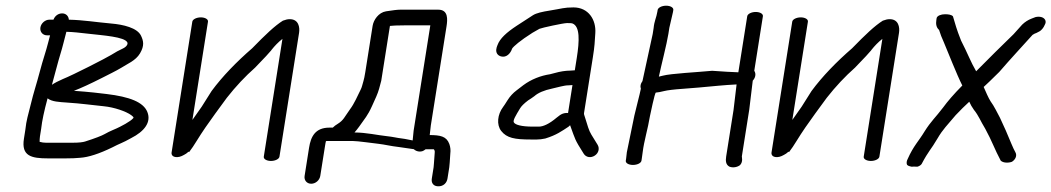

<svg xmlns="http://www.w3.org/2000/svg" viewBox="-20 -550 3691 674"><path d="M213.2 -190.1C270.6 -186.2 293.6 -182.1 344.5 -177C380.8 -173.5 423 -158.9 440.6 -145.8C452.2 -137.1 448.5 -136.4 446.4 -133.8C442.8 -129.5 432.4 -122.2 420.2 -115.2L400.8 -104.8C386 -96.9 366.5 -90.6 347.3 -79.3C338 -73.9 314.3 -64.5 278.6 -53.2C271.2 -50.8 256.9 -49 237 -49H140.8C134 -49 127.1 -49.9 119.1 -52.1C119.2 -58.4 119.2 -64.5 120.3 -71.5L124.8 -99.8L124.8 -100.2C127.5 -125.1 134.9 -160.2 147 -204.8C162.3 -192.6 189.2 -191.9 213.2 -190.1ZM191.8 -359.6C199.6 -384.2 206.3 -413.4 213 -438.4C236.1 -437.8 259.2 -435.2 290 -431.6C342.2 -425.6 416.9 -420.9 426.9 -401.3C430 -394.4 423.4 -385.2 410.5 -379.3C398.4 -373.9 385 -366.5 369.9 -357C352.9 -346.4 236.8 -286.9 200.4 -272.4C185.1 -265.8 172.4 -259.2 162.3 -252.4C171.2 -283.8 184.1 -335.1 191.8 -359.6ZM167.7 -481H153.7C138.6 -481 124.2 -468.5 121.8 -453.5C119.4 -438.5 129.9 -426 145 -426H155.8C154.1 -419.7 152.1 -412.1 150 -403.9C141.2 -368.6 130.7 -340.8 120.1 -300C107.9 -253.4 98.4 -227.4 87.6 -182.2C78.6 -144.9 72.8 -130.3 68.8 -93.4L64 -63C54.4 -2.2 89.6 6 148.6 6H209.9C230.8 6 246.6 5.4 261.1 3.9C290.5 2.1 328.6 -10.4 374.4 -32.7C398.7 -45.7 410.2 -48 440.4 -65.2C486.7 -88.7 511.7 -120.8 497.3 -156.8C483.5 -191.6 434.9 -210.3 354.1 -220C337.2 -221.9 322.1 -223.6 309 -225.2C288.9 -227.6 265.5 -229.1 239.4 -231.2C263.2 -240.2 295.9 -255.2 337.4 -276.2L373.1 -294.3C384.7 -300.1 395.8 -306.2 406.3 -312.4C426.3 -325.6 456.4 -336.9 471.5 -362.7C487.6 -390.1 483.6 -406.5 475 -424.7C461.9 -452.3 412.6 -463.9 370.6 -467.4C315.5 -472.3 274.5 -479.6 221.7 -480.9C220.8 -493.4 211.9 -503 198.2 -503C185.5 -503 173.3 -495.5 167.7 -481Z M655.1 -474 582.4 -15C581.3 -8.5 583.9 1.9 601.9 1.6C612.9 1.3 622.7 -4 633.9 -11C636.3 -13.1 638.3 -14.8 640 -16C640 -16 642.6 -17.6 642.6 -17.6C642.6 -17.6 643.8 -16 643.8 -16C652.6 -27.5 661.4 -40.5 670.2 -55C689.5 -86.5 711.6 -118.3 735.9 -151.6L776.2 -206.6C807.5 -246.5 840.7 -281.9 875.5 -312.6C908.9 -346.7 926.4 -366.3 932 -373.1L932.2 -373.4L932.5 -374.1C944.6 -389.4 956.3 -401.4 971.5 -413.6L906 0C904.7 8.2 916.1 15 931.1 15C946.2 15 959.7 8.2 961 0L1029.9 -435C1032.9 -454 1028.5 -482.7 997.2 -482.7C989.9 -482.7 982.4 -481 974.9 -478C974.9 -478 974.4 -477.7 974.4 -477.7C974.4 -477.7 973.9 -478 973.9 -478C944 -459.2 911.8 -428.2 865.3 -380.6C810.2 -332.8 761.1 -282.3 722.8 -230.5L688.1 -175.5C676.5 -159.3 666 -144.4 655.4 -129L710.1 -474C711.4 -482.2 700 -489 685 -489C669.9 -489 656.4 -482.2 655.1 -474Z M1384.8 -516C1374.7 -516 1358.9 -514 1335.2 -510.3C1308.8 -506.1 1291.4 -480 1288.1 -459.5L1262.4 -297.2C1260.1 -282.5 1257.8 -271.7 1255.9 -265.6C1251.1 -250.2 1251.1 -245.4 1246 -235.2C1235.2 -213.5 1223.5 -185.9 1209 -166.8C1188.8 -138.7 1186.2 -128 1165.5 -115.2C1158.2 -110.6 1153.9 -107.7 1148.2 -102H1136.6C1086.5 -102 1071.2 -70.5 1065 -31.8L1049.3 67.5C1046.8 83.1 1057.4 95 1072.5 95C1087.5 95 1101.8 83.1 1104.3 67.5L1120.8 -36.5C1122.2 -45.5 1123.1 -50.7 1124.3 -54.8C1124.5 -54.9 1127.1 -55 1129.2 -55H1219.1C1235.6 -55 1288.9 -47.3 1307.6 -45.3C1330.4 -42.7 1352.8 -36.9 1378.6 -34.1L1432.7 -26.3C1436.4 -22.1 1445.1 -18 1452.8 -18C1459.9 -18 1465.2 -18.9 1474.1 -26H1502.5C1502.6 -26 1507.6 -22.6 1506 -12.5L1505.9 -12L1503.3 23.7C1503 29.8 1502.6 34.1 1502.1 37.5L1495.9 76.5C1494.7 83.7 1495.4 91.5 1500.6 97.1C1505.4 102.4 1512.3 104 1519 104C1526.2 104 1534.3 102.1 1540.9 96C1547 90.4 1549.8 83.2 1550.9 76.5L1557.1 37.5C1557.9 32.3 1558.4 26.3 1558.7 20.3L1560.8 -11.4C1562.3 -21.8 1561.2 -33.9 1557.3 -44.7C1547.2 -72 1525 -75.6 1488.5 -75.9L1492.4 -109.9L1547.5 -457.5C1551.3 -481.7 1554.1 -516 1518.6 -516ZM1432 -91.2 1428.6 -57C1418.9 -58.4 1404.6 -62.4 1390.6 -63.9C1373.3 -65.8 1361.2 -69.6 1336.5 -72.2C1306.3 -75.3 1265.9 -84.8 1224.4 -85C1229 -90 1236.1 -98.8 1241.1 -105.9C1261 -134.8 1270.2 -142.8 1286.1 -178.1L1300.8 -210.8C1309.3 -229.8 1313.2 -246.8 1318.3 -266.4L1318.4 -266.9L1348.8 -459C1356.6 -460.1 1375.3 -461 1400.7 -461H1490.6Z M1946.3 -146.3 1946 -146.1 1934.7 -137.5 1934.3 -137.2C1907.2 -114.2 1886.2 -105.5 1871.5 -105.5H1850.5C1808.8 -105.5 1789.6 -112.4 1784.7 -119.2L1784.5 -119.5L1784.2 -119.8C1778.9 -126.2 1791.4 -145.8 1805.3 -169.1C1810.1 -177.2 1819 -186.3 1833.9 -197.6C1840.2 -201.5 1849.2 -207.4 1855.5 -212.2L1856 -212.6L1856.5 -213C1868.7 -223.7 1889.1 -233.1 1919.5 -239.4C1938.2 -243.2 1959.4 -250.5 1976.1 -250.5H1976.7L1989.6 -251.4L1974.1 -153.3C1965.3 -154.3 1954.7 -152.1 1946.3 -146.3ZM1982.6 -106.7C2000 -59.7 1996.2 -62.4 2028.7 -11C2037.2 3.3 2055 5 2068 -3.9C2080.9 -12.2 2086 -28.7 2077.6 -42.2C2067.4 -58.4 2065.2 -62.7 2056 -77.3C2046.9 -91.7 2041.9 -111.8 2035.6 -131.5L2030.6 -147.3C2030 -149.3 2029.9 -151.2 2030.2 -153.3L2061.2 -348.9C2067.7 -389.9 2067.7 -401.4 2069.8 -433.7C2073 -480.6 2045.9 -524 1993.1 -524C1959.4 -524 1951.6 -519.5 1910.9 -513.1C1882.9 -508.7 1863.2 -504.2 1851.1 -496.7C1832.6 -484.9 1813 -471.9 1793.9 -459.6C1758.3 -436.2 1734.7 -414.9 1726.3 -391.4C1722.3 -382 1719.4 -370.3 1725.3 -361.2C1728.5 -356.2 1733.7 -353.3 1739.1 -351.9C1757.7 -347 1772.2 -362.3 1777.7 -379.3C1782.4 -387 1806 -407.6 1849 -434.8C1860 -441 1867.2 -445.1 1873.7 -448.9C1882.6 -452.7 1957.8 -469 1970.4 -469C1980 -469 1987.1 -468.6 1988.2 -468.1L1988.8 -467.9C2016.7 -458.3 2014.1 -406.1 2004.8 -347.1L1997.8 -303.1C1997.8 -303.1 1995.6 -303 1994.7 -303L1981.3 -302.1C1965.4 -302 1945.9 -299 1927.9 -293.8L1910.9 -289.4C1878 -284.5 1844.6 -271.4 1817.4 -251.2C1812.4 -247.1 1804.3 -240.9 1793.4 -232.8C1780.8 -223.4 1770.2 -211.8 1761.8 -198.4C1754.4 -186.5 1749 -178.3 1746.2 -174.7C1726.2 -148.4 1722.4 -112.1 1739.4 -90.4C1758.8 -65.4 1787.3 -60.3 1842.1 -60.3H1864.9C1873.8 -60.3 1883.2 -61.4 1893.1 -63.6L1894 -63.7L1894.8 -64C1933.7 -76 1952.4 -90 1975.4 -105L1976 -105.5L1981.3 -110.4C1981.7 -109.1 1982.2 -107.9 1982.6 -106.7Z M2318.5 -530C2303.4 -530 2289.9 -523.2 2288.6 -515L2287.6 -509C2284.4 -488.6 2276.7 -476 2274.5 -451.6L2271.2 -430.6L2235.3 -265.3C2233.1 -262.3 2229.6 -256.3 2228.8 -251C2228.1 -246.7 2228 -244.1 2229.7 -238.6C2226.1 -219.4 2210.8 -162.6 2206.9 -144.3L2180.3 -14.7L2180.3 -14C2179.4 -4.4 2178.6 2.7 2177.9 7L2176.8 14C2175.5 22.5 2186.9 29 2201.9 29C2216.9 29 2230.5 22.5 2231.8 14L2232.9 7C2233.8 1.3 2234.8 -6.1 2236 -15.4C2240.9 -55.8 2254.3 -97.3 2261.6 -142.5C2263.1 -148.8 2278.4 -224.8 2282.4 -225C2289.8 -225.5 2299.2 -227.3 2312 -230.5C2322.9 -233.2 2344.5 -236 2377.6 -238.3C2411.4 -240.7 2452.9 -244.3 2502.3 -249.1C2521.7 -251.2 2544.7 -252.3 2565.7 -253.6L2555 -163.8L2529.2 -1C2526.8 14.3 2527.5 28 2540.5 35C2553.1 40 2568.8 36.8 2577.9 29.5C2589.3 17.3 2583.8 1.7 2584.2 -1L2610.2 -165.2L2622.5 -266.9C2631.1 -275.9 2635.4 -290.2 2627.8 -301.5L2658.1 -493C2659.4 -501.2 2648 -508 2633 -508C2617.9 -508 2604.4 -501.2 2603.1 -493L2571.9 -296.2C2543.6 -297.5 2525.1 -298.1 2479.9 -301.5C2426.4 -296.4 2335.4 -291.9 2307 -284.4C2301.2 -282.9 2298.3 -282.1 2292.9 -281C2301.1 -320.6 2320.4 -394.1 2326.3 -431L2329.7 -452.6L2342.4 -507.6L2343.6 -515C2344.9 -523.2 2333.5 -530 2318.5 -530Z M2761.1 -474 2688.4 -15C2687.3 -8.5 2689.9 1.9 2707.9 1.6C2718.9 1.3 2728.7 -4 2739.9 -11C2742.3 -13.1 2744.3 -14.8 2746 -16C2746 -16 2748.6 -17.6 2748.6 -17.6C2748.6 -17.6 2749.8 -16 2749.8 -16C2758.6 -27.5 2767.4 -40.5 2776.2 -55C2795.5 -86.5 2817.6 -118.3 2841.9 -151.6L2882.2 -206.6C2913.5 -246.5 2946.7 -281.9 2981.5 -312.6C3014.9 -346.7 3032.4 -366.3 3038 -373.1L3038.2 -373.4L3038.5 -374.1C3050.6 -389.4 3062.3 -401.4 3077.5 -413.6L3012 0C3010.7 8.2 3022.1 15 3037.1 15C3052.2 15 3065.7 8.2 3067 0L3135.9 -435C3138.9 -454 3134.5 -482.7 3103.2 -482.7C3095.9 -482.7 3088.4 -481 3080.9 -478C3080.9 -478 3080.4 -477.7 3080.4 -477.7C3080.4 -477.7 3079.9 -478 3079.9 -478C3050 -459.2 3017.8 -428.2 2971.3 -380.6C2916.2 -332.8 2867.1 -282.3 2828.8 -230.5L2794.1 -175.5C2782.5 -159.3 2772 -144.4 2761.4 -129L2816.1 -474C2817.4 -482.2 2806 -489 2791 -489C2775.9 -489 2762.4 -482.2 2761.1 -474Z M3615.1 -490 3614.5 -489.8 3602 -485C3589.1 -480.2 3577.9 -472.9 3568.2 -463.5C3559.8 -453.9 3549.8 -442.7 3538.1 -430C3495.3 -389 3451.3 -344.5 3406.7 -299.8C3388 -331.6 3376.3 -363.9 3353.8 -407.4C3336.5 -451.2 3334.7 -461.7 3325.3 -492.5C3320.7 -498.5 3308.5 -500 3297.6 -500C3283.3 -500 3270.5 -494.9 3268.1 -487L3268 -486.5L3267 -480C3264.7 -465.7 3266.9 -453.3 3276.5 -445C3280.5 -431.8 3286.5 -416 3293.3 -401.5C3308.4 -366 3338.1 -289.3 3358.1 -249.8C3328 -219.4 3305.7 -193.3 3291 -173C3264.6 -138.1 3248 -124.5 3225.6 -88.6C3205.6 -55.1 3186.7 -38.2 3166.2 8.4C3163.2 14.1 3161.2 21.7 3164 28.3C3167 31.9 3173.1 34 3179.2 35.1C3185.8 34.8 3193.4 34.7 3200.4 35.2C3207.7 33.2 3212.6 29.3 3215.2 25.8C3240.6 -22.2 3247.2 -23.1 3271.1 -64C3289.6 -96 3305.9 -111.1 3334.6 -145.5C3352.6 -164.8 3366 -177.5 3382.5 -192.9C3386.7 -183.4 3392.3 -173.5 3398.8 -164.5C3416.3 -142.8 3420.6 -127.4 3438.9 -97.5C3462.3 -55 3471.6 -25.7 3493 14C3502.1 22.5 3520.5 22.3 3532.1 18C3543.2 11.5 3551.9 -2.9 3544.3 -15.8C3540.4 -22.7 3535.8 -32.4 3530.7 -44.6C3517.6 -77.3 3504.2 -107 3490.2 -136.8C3481.7 -152.4 3470 -177.4 3457.2 -194.6C3449.6 -206.3 3440.8 -227.5 3433.1 -244.7C3442.2 -252.8 3461 -270.8 3487.9 -297.5C3523.8 -339.3 3575.2 -394.8 3604.7 -427.6C3610.3 -431.5 3614.7 -433.2 3616.5 -433.6L3617.4 -433.9L3629.2 -440C3635 -443.2 3643.4 -452 3647.7 -463.1C3655.3 -476 3647.5 -487.2 3634.7 -490.3C3628.6 -491.7 3621.8 -491.6 3615.1 -490Z"/></svg>

Font: MewTooHand
Style: BdIta
Weight: 400
Designer: Mew Too, Robert Jablonski
Version: Version 0.77